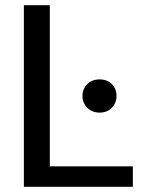

<svg xmlns="http://www.w3.org/2000/svg" viewBox="-20 -720 575 740"><path d="M72 0V-700H172V-79H492V0ZM364 -286Q335 -286 316.5 -304.5Q298 -323 298 -350Q298 -378 316.5 -396Q335 -414 364 -414Q393 -414 411 -396Q429 -378 429 -350Q429 -323 411 -304.5Q393 -286 364 -286Z"/></svg>

Font: DM Sans 24pt Medium
Style: Regular
Weight: 500
Designer: Colophon Foundry, Jonny Pinhorn
Foundry: Colophon Foundry
Version: Version 4.004;gftools[0.9.30]